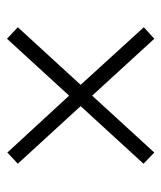

<svg xmlns="http://www.w3.org/2000/svg" viewBox="24 -634 462 550"><g transform="rotate(-90 255.0 -359.0)"><path d="M93 -148 256 -326 419 -148 452 -178 287 -359 452 -539 419 -570 256 -392 93 -569 61 -539 226 -359 61 -179Z"/></g></svg>

Font: Noto Serif Devanagari SemiCondensed Light
Style: Regular
Weight: 300
Width: 4
Designer: Universal Thirst, Indian Type Foundry and the Monotype Design Team
Foundry: Monotype Imaging Inc.
Version: Version 2.004